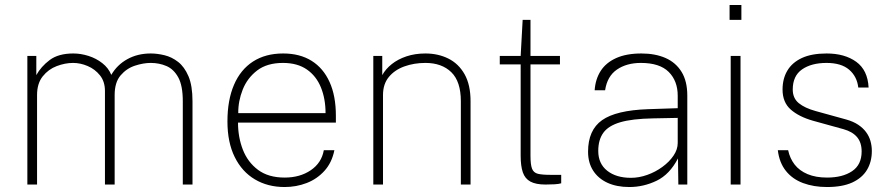

<svg xmlns="http://www.w3.org/2000/svg" viewBox="-20 -742 3578 772"><path d="M90 0V-517H126V-440Q145 -474.5 180 -500.8Q215 -527 275 -527Q305 -527 335.8 -517.2Q366.5 -507.5 391.2 -488.2Q416 -469 427.5 -441Q451 -481.5 492.2 -504.2Q533.5 -527 586 -527Q612 -527 641.2 -520Q670.5 -513 696 -493.2Q721.5 -473.5 737.8 -435.5Q754 -397.5 754 -335V0H715V-335Q715 -397.5 696.8 -430.8Q678.5 -464 649.2 -476.5Q620 -489 586 -489Q556.5 -489 522.8 -478Q489 -467 465 -439Q441 -411 441 -360V0H402V-376Q402 -414 382 -439Q362 -464 332.5 -476.5Q303 -489 274 -489Q241.5 -489 208 -476.2Q174.5 -463.5 151.8 -435Q129 -406.5 129 -360V0Z M937 -249Q937 -190.5 956.5 -140.2Q976 -90 1017.5 -59Q1059 -28 1124.5 -28Q1186 -28 1229.5 -57.5Q1273 -87 1282 -138H1324.5Q1314.5 -88 1284.5 -55Q1254.5 -22 1212.8 -6Q1171 10 1124.5 10Q1056.5 10 1004.8 -20.8Q953 -51.5 923.8 -110.5Q894.5 -169.5 894.5 -254Q894.5 -339.5 920.8 -400.8Q947 -462 997.2 -494.5Q1047.5 -527 1118.5 -527Q1185.5 -527 1232.8 -497.5Q1280 -468 1305.2 -412.2Q1330.5 -356.5 1330.5 -277V-249ZM938 -287H1289Q1289 -344.5 1270.5 -390.2Q1252 -436 1214 -462.5Q1176 -489 1117.5 -489Q1054 -489 1014.2 -458.8Q974.5 -428.5 956 -382Q937.5 -335.5 938 -287Z M1481 0V-517H1517V-440Q1530.5 -464.5 1555.2 -484.2Q1580 -504 1614.5 -515.5Q1649 -527 1690.5 -527Q1741.5 -527 1782.8 -506.5Q1824 -486 1848 -443.5Q1872 -401 1872 -335V0H1833V-335Q1833 -414 1794.8 -451.5Q1756.5 -489 1690.5 -489Q1645 -489 1606 -475Q1567 -461 1543.5 -432.5Q1520 -404 1520 -360V0Z M2231.5 -483H2113V-116Q2113 -80 2119.2 -63.8Q2125.5 -47.5 2142.8 -43.2Q2160 -39 2192.5 -39H2236.5V-5Q2227 -2 2209.8 -1Q2192.5 0 2173.5 0Q2134.5 0 2112.8 -11.8Q2091 -23.5 2082.2 -49Q2073.5 -74.5 2073.5 -116V-483H1989.5V-517H2073.5L2081.5 -662H2113V-517H2231.5Z M2510.5 10Q2459.5 10 2422.2 -7.2Q2385 -24.5 2364.8 -56.2Q2344.5 -88 2344.5 -132Q2344.5 -219 2400.8 -258.8Q2457 -298.5 2585.5 -303L2705 -307V-357Q2705 -416.5 2668.8 -452.8Q2632.5 -489 2557 -489Q2499.5 -489 2460.5 -462.2Q2421.5 -435.5 2413 -379H2371Q2374 -423.5 2395.2 -456.8Q2416.5 -490 2457.5 -508.5Q2498.5 -527 2559 -527Q2614.5 -527 2656 -508.8Q2697.5 -490.5 2720.5 -453Q2743.5 -415.5 2743.5 -358V0H2707.5L2706 -105Q2672.5 -40.5 2620 -15.2Q2567.5 10 2510.5 10ZM2517 -27Q2549.5 -27 2582.5 -38.8Q2615.5 -50.5 2643.2 -70.8Q2671 -91 2688 -116Q2705 -141 2705 -167V-268L2604.5 -266Q2522 -264.5 2474.2 -250.5Q2426.5 -236.5 2406 -208.2Q2385.5 -180 2385.5 -135Q2385.5 -84 2421.5 -55.5Q2457.5 -27 2517 -27Z M2957.5 -517V0H2918V-517ZM2961 -722V-662H2913.5V-722Z M3305.5 10Q3251.5 10 3208.8 -6Q3166 -22 3139.8 -55Q3113.5 -88 3107.5 -138H3149Q3156 -105 3175.2 -80.2Q3194.5 -55.5 3227.2 -41.8Q3260 -28 3305.5 -28Q3368 -28 3406.2 -53.8Q3444.5 -79.5 3444.5 -133Q3444.5 -169 3426 -190.8Q3407.5 -212.5 3372 -222.5L3249 -256.5Q3192.5 -272.5 3159.5 -301.5Q3126.5 -330.5 3126.5 -382Q3126.5 -425.5 3145.8 -458Q3165 -490.5 3204.2 -508.8Q3243.5 -527 3303.5 -527Q3376.5 -527 3422.8 -493.5Q3469 -460 3472.5 -390H3431Q3426 -434.5 3394.2 -461.8Q3362.5 -489 3303.5 -489Q3242.5 -489 3205 -463Q3167.5 -437 3167.5 -382Q3167.5 -347 3191.8 -327.2Q3216 -307.5 3259.5 -295.5L3382.5 -261.5Q3411 -253.5 3430.5 -240.5Q3450 -227.5 3462.2 -211Q3474.5 -194.5 3480 -175Q3485.5 -155.5 3485.5 -135Q3485.5 -91.5 3466 -59Q3446.5 -26.5 3406.8 -8.2Q3367 10 3305.5 10Z"/></svg>

Font: Public Sans Thin
Style: Regular
Weight: 100
Designer: The Public Sans project authors (U.S. Web Design System). Libre Franklin designed by Pablo Impallari and Rodrigo Fuenzal
Version: Version 1.008